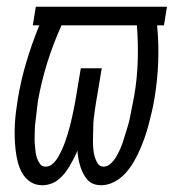

<svg xmlns="http://www.w3.org/2000/svg" viewBox="-20 -540 540 568"><path d="M105 8Q85 8 70 -2Q55 -12 46 -27.5Q37 -43 32.5 -61Q28 -79 26 -97.5Q24 -116 23.5 -134.5Q23 -153 24 -172.5Q25 -192 27.5 -211Q30 -230 33 -249Q42 -303 58 -356.5Q74 -410 95 -462L97 -465H77L86 -520H474L465 -465H445V-462Q450 -410 448 -356.5Q446 -303 437 -249Q434 -230 429.5 -211Q425 -192 420 -172.5Q415 -153 408.5 -134.5Q402 -116 394 -97.5Q386 -79 375.5 -61Q365 -43 351 -27.5Q337 -12 318 -2Q299 8 279 8Q267 8 256.5 4Q246 0 238.5 -8.5Q231 -17 226 -27Q221 -37 217.5 -48Q214 -59 212 -70.5Q210 -82 209 -94Q204 -82 198 -70.5Q192 -59 185.5 -48Q179 -37 171 -27Q163 -17 152.5 -8.5Q142 0 129.5 4Q117 8 105 8ZM115 -47Q127 -47 137 -56.5Q147 -66 153 -77Q159 -88 164 -99Q169 -110 173 -121.5Q177 -133 180.5 -144.5Q184 -156 187 -167.5Q190 -179 192.5 -190.5Q195 -202 197.5 -213.5Q200 -225 202 -236.5Q204 -248 206 -260L219 -338H281L268 -260Q266 -248 264 -236.5Q262 -225 260.5 -213.5Q259 -202 257.5 -190.5Q256 -179 256 -167.5Q256 -156 255.5 -144.5Q255 -133 255 -121.5Q255 -110 256 -99Q257 -88 260 -77Q263 -66 269 -56.5Q275 -47 287 -47Q298 -47 308 -56.5Q318 -66 324 -76.5Q330 -87 335 -98Q340 -109 343.5 -120Q347 -131 350.5 -142.5Q354 -154 357.5 -165Q361 -176 363.5 -187.5Q366 -199 368 -210.5Q370 -222 372.5 -233.5Q375 -245 377 -256Q386 -309 387.5 -361.5Q389 -414 385 -465H162Q137 -410 119.5 -353.5Q102 -297 92 -240Q91 -230 89.5 -219Q88 -208 87 -197.5Q86 -187 84.5 -176.5Q83 -166 83 -155.5Q83 -145 82.5 -134.5Q82 -124 83 -113.5Q84 -103 85 -93Q86 -83 89 -73.5Q92 -64 98 -55.5Q104 -47 115 -47Z"/></svg>

Font: Iosevka Curly Light
Style: Italic
Weight: 300
Italic angle: -9°
Monospace: yes
Designer: Belleve Invis
Foundry: Belleve Invis
Version: Version 22.1.2; ttfautohint (v1.8.4)